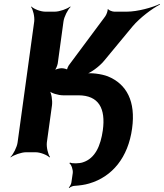

<svg xmlns="http://www.w3.org/2000/svg" viewBox="-20 -770 829 971"><path d="M500 -111C489 -34 462 31 399 51C382 57 344 58 334 52L331 56C341 62 350 89 348 105L341 153C340 161 333 174 328 178L330 181C335 176 348 170 356 170C383 168 408 165 431 158C548 124 628 26 648 -120C667 -257 621 -345 525 -384C494 -396 436 -404 409 -397L410 -393C437 -400 482 -433 506 -462L650 -636C687 -680 751 -728 789 -747L788 -750C751 -732 675 -711 621 -711H558C549 -711 529 -718 527 -724L524 -722C526 -716 518 -695 512 -687L332 -445C326 -439 317 -419 319 -414L322 -416C321 -421 300 -425 292 -425C281 -425 261 -420 254 -414L255 -412C262 -418 270 -438 272 -449L301 -661C304 -685 323 -722 337 -735L335 -737C320 -725 281 -711 257 -711H209C185 -711 150 -725 139 -737L137 -735C147 -722 156 -685 153 -661L69 -50C66 -26 47 11 33 24L34 26C49 14 88 0 112 0H160C184 0 219 14 230 26L233 24C223 11 214 -26 217 -50L243 -238C246 -262 240 -302 229 -314L227 -312C237 -299 275 -288 299 -288H376C480 -288 515 -221 500 -111Z"/></svg>

Font: Asimov
Style: EdgeIt
Weight: 500
Designer: Google
Version: Version 2.000980: 2014